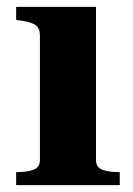

<svg xmlns="http://www.w3.org/2000/svg" viewBox="-20 -538 387 558"><path d="M259 -518V-73Q259 -52 277 -45Q295 -38 322 -38H328V0H27V-38H33Q60 -38 78 -45Q96 -52 96 -73V-435Q96 -456 83.5 -465Q71 -474 42 -478L27 -480V-518Z"/></svg>

Font: Roboto Serif 120pt Expanded SemiBold
Style: Regular
Weight: 600
Width: 7
Designer: Greg Gazdowicz
Foundry: Commercial Type
Version: Version 1.008